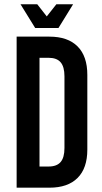

<svg xmlns="http://www.w3.org/2000/svg" viewBox="-20 -870 471 890"><path d="M251 -740.2H143.1L75.2 -850.1H152.8L196.8 -793.9L241.2 -850.1H318.8ZM57.1 -700.2H209Q294.4 -700.2 339.6 -654.8Q384.8 -609.4 384.8 -522.9V-176.8Q384.8 -90.3 339.6 -45.2Q294.4 0 209 0H57.1ZM163.1 -602.1V-98.1H205.1Q243.2 -98.1 261 -118.9Q278.8 -139.6 278.8 -184.1V-516.1Q278.8 -560.5 261 -581.3Q243.2 -602.1 205.1 -602.1Z"/></svg>

Font: BaseOne
Style: Regular
Weight: 400
Designer: Domenico Catapano
Foundry: Design by Basse
Version: Version 1.000;PS 001.001;hotconv 1.0.56